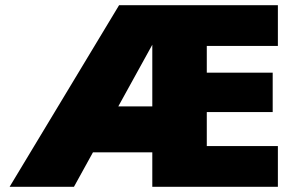

<svg xmlns="http://www.w3.org/2000/svg" viewBox="-20 -720 1161 740"><path d="M286 -133H594V-310H294ZM439 -700 17 0H265L629 -660ZM658 0H1051V-157H658ZM666 -543H1051V-700H439ZM658 -288H1031V-440H658ZM567 -700V0H777V-700Z"/></svg>

Font: Jost ExtraBold
Style: Regular
Weight: 800
Version: Version 3.710